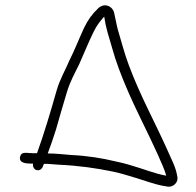

<svg xmlns="http://www.w3.org/2000/svg" viewBox="-20 -674 732 717"><path d="M158.3 -101C170.7 -134.8 176.4 -150.3 189 -190L208.5 -258C215 -280.7 221.9 -304 229.2 -328C241.5 -369.7 259.3 -400.3 275.7 -434C293.5 -473.9 310.4 -516 329 -554C341.9 -580.2 352 -592.7 369.1 -612C375.9 -565.9 385.2 -542.7 398.9 -494C412.7 -443.4 433.6 -390.2 452.2 -346.5C488.5 -260.7 532 -179.8 569.1 -97C580.2 -70.3 593.2 -45.5 600.9 -18C579.2 -21.7 560.8 -27.3 539.8 -34L503.4 -46C472.5 -55.4 449.1 -63.6 412.7 -71C363.2 -83.1 305 -92.5 248 -95C216.4 -97.5 187.9 -101 158.3 -101ZM118.3 -102H99.3C79.9 -102 60.2 -109.3 55.2 -89.5C49.2 -65.6 75.5 -63 97.3 -63H103.3C101.3 -51.7 107.5 -41.5 116 -39C132.5 -34.8 139.5 -48 143.1 -60C143.8 -60.7 144.2 -61.3 144.2 -62H158.2C170.8 -60.7 184.3 -59.7 198.6 -59C273.3 -55.5 338.9 -46.3 402.7 -33C437.9 -25.4 458.3 -18 489.5 -9L526.8 3C554 11.6 576.2 18.9 606.8 23C626.3 25.6 645.6 8.1 642.6 -12C636.8 -51.7 619.3 -79.7 605 -114C557.1 -220.9 502.7 -318 460.6 -432C446.1 -469.1 430.1 -529.9 419.6 -565C414.2 -585.5 411.4 -605.1 406.7 -624C402.4 -649.4 371.2 -666.3 346.7 -643C323.3 -620.7 309.4 -601.3 293.9 -570C275.9 -531.2 259.3 -488 239.5 -449C224.5 -412.8 204.4 -380.2 191.7 -337C169.2 -257.2 144.4 -174.5 118.3 -102Z"/></svg>

Font: Just Breathe
Style: Obl1
Weight: 400
Foundry: Cannot Into Space Fonts
Version: Version 0.72